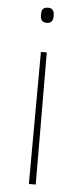

<svg xmlns="http://www.w3.org/2000/svg" viewBox="-53 -566 328 782"><g transform="rotate(5 111.5 -175.0)"><path d="M137 -505C137 -522 132 -536 112 -536C88 -536 85 -522 85 -505C85 -489 88 -474 112 -474C132 -474 137 -489 137 -505ZM98 -354 96 186H124L122 -354Z"/></g></svg>

Font: Noto Sans Gujarati UI Thin
Style: Regular
Weight: 100
Designer: Jelle Bosma - Monotype Design Team, Universal Thirst
Foundry: Monotype Imaging Inc.
Version: Version 2.106